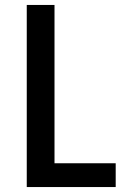

<svg xmlns="http://www.w3.org/2000/svg" viewBox="-20 -755 540 775"><path d="M88 0V-735H200V-96H447V0Z"/></svg>

Font: Iosevka Custom
Style: Bold
Weight: 700
Monospace: yes
Designer: Belleve Invis
Foundry: Belleve Invis
Version: Version 30.3.3; ttfautohint (v1.8.3)